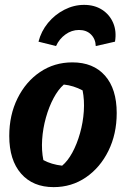

<svg xmlns="http://www.w3.org/2000/svg" viewBox="-20 -756 517 788"><path d="M200 12Q115 12 66.5 -43.5Q18 -99 18 -198Q18 -284 52 -352.5Q86 -421 144.5 -460.5Q203 -500 277 -500Q363 -500 411 -445.5Q459 -391 459 -292Q459 -206 425 -137Q391 -68 332.5 -28Q274 12 200 12ZM235 -76Q258 -95 277 -130Q296 -165 308.5 -209.5Q321 -254 324 -299.5Q327 -345 319 -385Q281 -405 242 -409Q219 -389 200 -353.5Q181 -318 168.5 -273.5Q156 -229 153 -183.5Q150 -138 158 -99Q191 -81 235 -76ZM325 -736Q368 -736 399 -716Q430 -696 444.5 -662Q459 -628 452 -585L373 -567Q372 -596 353.5 -614.5Q335 -633 304 -633Q274 -633 248.5 -614.5Q223 -596 210 -567L138 -585Q149 -628 177 -662Q205 -696 244 -716Q283 -736 325 -736Z"/></svg>

Font: Piazzolla
Style: Bold Italic
Weight: 700
Italic angle: -11.3°
Designer: Juan Pablo del Peral
Foundry: Huerta Tipografica
Version: Version 1.330